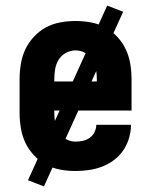

<svg xmlns="http://www.w3.org/2000/svg" viewBox="-20 -603 540 686"><path d="M250 8Q222 8 195 3Q168 -2 144 -15Q120 -28 101 -48.5Q82 -69 70.5 -93.5Q59 -118 54.5 -145.5Q50 -173 50 -200V-320Q50 -347 54.5 -374.5Q59 -402 70.5 -426.5Q82 -451 101 -471.5Q120 -492 144 -505Q168 -518 195.5 -523Q223 -528 250 -528Q277 -528 304.5 -523Q332 -518 356 -505Q380 -492 399 -471.5Q418 -451 429.5 -426.5Q441 -402 445.5 -374.5Q450 -347 450 -320V-208H174V-200Q174 -182 177 -164Q180 -146 189.5 -130.5Q199 -115 215.5 -106Q232 -97 250 -97Q263 -97 276.5 -100Q290 -103 301 -111Q312 -119 318 -131.5Q324 -144 324 -157H448Q448 -133 441 -109.5Q434 -86 420.5 -66Q407 -46 387 -31Q367 -16 344.5 -7.5Q322 1 298 4.5Q274 8 250 8ZM174 -312H326V-320Q326 -338 323 -356Q320 -374 310.5 -389.5Q301 -405 284.5 -414Q268 -423 250 -423Q232 -423 215.5 -414Q199 -405 189.5 -389.5Q180 -374 177 -356Q174 -338 174 -320ZM137 63 80 41 363 -583 420 -561Z"/></svg>

Font: Iosevka Term Curly Extrabold
Style: Regular
Weight: 800
Designer: Belleve Invis
Foundry: Belleve Invis
Version: Version 32.3.0